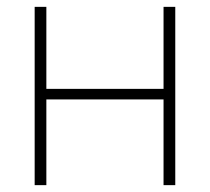

<svg xmlns="http://www.w3.org/2000/svg" viewBox="-20 -540 612 560"><path d="M81.1 0V-520H115.2V-280.8H457V-520H491.2V0H457V-250H115.2V0Z"/></svg>

Font: Rawline ExtraLight
Style: Regular
Weight: 275
Designer: Matt McInerney, Pablo Impallari, Rodrigo Fuenzalida
Foundry: Matt McInerney, Pablo Impallari, Rodrigo Fuenzalida
Version: Version 4.020;PS 004.020;hotconv 1.0.88;makeotf.lib2.5.64775